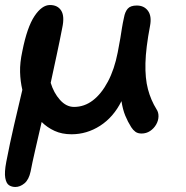

<svg xmlns="http://www.w3.org/2000/svg" viewBox="-21 -525 741 765"><path d="M40 220Q26 220 15 213Q4 206 0 184Q-4 162 4 120Q18 47 35 -26.5Q52 -100 68 -167Q60 -201 59 -238Q58 -275 68 -321Q87 -417 116.5 -461Q146 -505 178 -505Q209 -505 223 -482.5Q237 -460 227 -414Q217 -362 205 -306.5Q193 -251 181 -195Q193 -155 218 -127Q243 -99 274 -99Q315 -99 349 -125Q383 -151 409 -200Q435 -249 448 -316Q455 -351 458.5 -373Q462 -395 465 -414Q468 -433 473 -455Q477 -478 488 -490.5Q499 -503 524 -503Q553 -503 568.5 -482Q584 -461 577 -423Q560 -334 558.5 -273.5Q557 -213 568.5 -169.5Q580 -126 603 -89Q611 -77 610.5 -60.5Q610 -44 601 -28.5Q592 -13 577 -3Q562 7 543 7Q528 7 518.5 0Q509 -7 502 -18Q488 -40 478 -64.5Q468 -89 463 -122Q431 -58 378 -24Q325 10 264 10Q226 10 196.5 -3.5Q167 -17 145 -39Q131 22 119 74Q107 126 101 158Q94 191 76.5 205.5Q59 220 40 220Z"/></svg>

Font: Shantell Sans Light Medium
Style: Italic
Weight: 500
Italic angle: -11°
Version: Version 1.011;[c5ecc13dd]